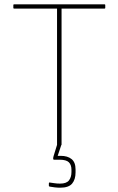

<svg xmlns="http://www.w3.org/2000/svg" viewBox="-20 -675 550 892"><path d="M248 0Q245 0 245 -3V-635H46Q42 -635 42 -638V-652Q42 -655 46 -655H465Q469 -655 469 -652V-638Q469 -635 465 -635H266V-3Q266 0 262 0ZM260 197Q247 197 234.5 195.5Q222 194 211 192Q207 191 207 188V177Q207 172 211 173Q220 174 232 176Q244 178 259 178Q289 178 300.5 163Q312 148 312 124V114Q312 91 300 79Q288 67 257 67H231Q227 67 227 62Q227 60 227.5 56Q228 52 229 50L245 -2Q246 -6 248 -6H263Q267 -6 265 -2L248 49H262Q294 49 312.5 64Q331 79 331 112V126Q331 159 315 178Q299 197 260 197Z"/></svg>

Font: Sofia Sans Semi Condensed Thin
Style: Regular
Weight: 250
Version: Version 4.100